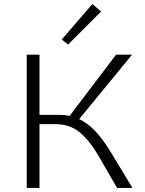

<svg xmlns="http://www.w3.org/2000/svg" viewBox="-20 -928 715 948"><path d="M479 -871 316 -708 285 -733 436 -908ZM522 -185 634 0H558L465 -161Q418 -240 370 -277.5Q322 -315 255 -315H175V0H112V-658H175V-361H272Q297 -361 324 -356L553 -658H632L371 -340Q448 -305 522 -185Z"/></svg>

Font: EauTestSC Semilight
Style: Regular
Weight: 300
Designer: Christian Thalmann (Catharsis Fonts)
Version: Version 0.001;PS 000.001;hotconv 1.0.88;makeotf.lib2.5.64775